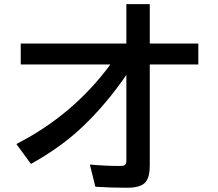

<svg xmlns="http://www.w3.org/2000/svg" viewBox="-20 -844 1040 917"><path d="M583.5 -824.2H695.3V-636.2H927.2V-536.1H695.3V-53.2Q695.3 0.5 676.3 24.4Q654.3 52.7 586.4 52.7Q509.8 52.7 435.5 47.9L409.2 -58.1Q485.8 -51.3 554.2 -51.3Q577.1 -51.3 581.1 -61.5Q583.5 -67.4 583.5 -79.1V-486.3Q488.3 -347.2 375 -239.3Q272.5 -141.6 127.9 -61L58.1 -156.2Q328.1 -293.5 507.3 -536.1H79.1V-636.2H583.5Z"/></svg>

Font: BIZ UDGothic
Style: Bold
Weight: 700
Monospace: yes
Designer: TypeBank Co., Ltd.
Foundry: Morisawa Inc.
Version: Version 1.05